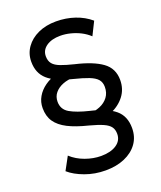

<svg xmlns="http://www.w3.org/2000/svg" viewBox="-167 -820 963 1149"><g transform="rotate(-20 314.0 -245.0)"><path d="M305.5 225Q236.5 225 175.2 202.5Q114 180 76.5 147L121.5 64Q158.5 98 209 116.2Q259.5 134.5 309 134.5Q370 134.5 407 110Q444 85.5 444 42.5Q444 15.5 431.2 -2.2Q418.5 -20 387.5 -33.8Q356.5 -47.5 302 -62Q224.5 -81 175 -106.2Q125.5 -131.5 101.2 -167Q77 -202.5 77 -254Q77 -293 95.8 -325.5Q114.5 -358 147.8 -381.8Q181 -405.5 225 -418.2Q269 -431 319.5 -430L316.5 -363.5Q277.5 -364 245 -351.2Q212.5 -338.5 193.2 -315.2Q174 -292 174 -259.5Q174 -210.5 216 -186Q258 -161.5 336.5 -142.5Q441 -118.5 490.2 -77.2Q539.5 -36 539.5 40Q539.5 96.5 509.8 138Q480 179.5 427.2 202.2Q374.5 225 305.5 225ZM321.5 -63V-128.5Q363.5 -128.5 397.2 -142.5Q431 -156.5 450.8 -183Q470.5 -209.5 470.5 -247Q470.5 -276 454.5 -294.8Q438.5 -313.5 402.5 -327.5Q366.5 -341.5 307.5 -356Q202 -382 155 -423.8Q108 -465.5 108 -538Q108 -589 136.5 -629.2Q165 -669.5 214.8 -692.2Q264.5 -715 329 -715Q392 -715 448 -696Q504 -677 546 -641L504 -556.5Q480.5 -578.5 450.8 -593.8Q421 -609 388.2 -617.2Q355.5 -625.5 323.5 -625.5Q268.5 -625.5 234.8 -602Q201 -578.5 201 -539.5Q201 -509.5 216 -491.2Q231 -473 263.5 -460.8Q296 -448.5 347 -436Q457 -410.5 514 -369.5Q571 -328.5 571 -254.5Q571 -196.5 538 -153.5Q505 -110.5 448.8 -86.8Q392.5 -63 321.5 -63Z"/></g></svg>

Font: Geologica Thin Cursive
Style: Regular
Weight: 400
Version: Version 1.010;gftools[0.9.28]